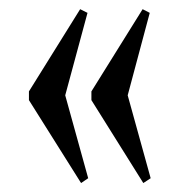

<svg xmlns="http://www.w3.org/2000/svg" viewBox="-20 -451 402 418"><path d="M156.5 -52.5 43 -233V-252L154.5 -431L170.5 -423L122 -243.5L172 -63ZM292 -52.5 179 -233V-252L290.5 -431L306 -423L258 -243.5L308 -63Z"/></svg>

Font: Libre Caslon Condensed Medium
Style: Regular
Weight: 500
Designer: Pablo Impallari, Rodrigo Fuenzalida, Katja Schimmel, Ertekin Erdin
Foundry: Pablo Impallari, Rodrigo Fuenzalida
Version: Version 2.000; ttfautohint (v1.8.4.7-5d5b);gftools[0.9.33]